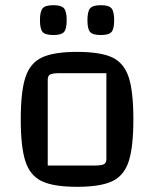

<svg xmlns="http://www.w3.org/2000/svg" viewBox="-20 -710 594 740"><path d="M60 0ZM60 -250Q60 -357 78 -412Q96 -467 141.5 -488.5Q187 -510 277 -510Q368 -510 413 -488.5Q458 -467 476 -412.5Q494 -358 494 -250Q494 -143 476 -88Q458 -33 412.5 -11.5Q367 10 277 10Q187 10 141.5 -11.5Q96 -33 78 -88Q60 -143 60 -250ZM342 -72Q371 -72 380.5 -77Q390 -82 390 -97V-428H212Q183 -428 173.5 -423Q164 -418 164 -403V-72ZM134 -632Q134 -665 144 -677.5Q154 -690 186 -690Q217 -690 227 -677.5Q237 -665 237 -632Q237 -599 227 -587Q217 -575 186 -575Q154 -575 144 -587Q134 -599 134 -632ZM317 -632Q317 -665 327 -677.5Q337 -690 369 -690Q400 -690 410 -677.5Q420 -665 420 -632Q420 -599 410 -587Q400 -575 369 -575Q337 -575 327 -587Q317 -599 317 -632Z"/></svg>

Font: Changa
Style: Regular
Weight: 400
Designer: Eduardo Rodriguez Tunni
Foundry: Eduardo Rodriguez Tunni
Version: Version 2.002; ttfautohint (v1.5.10-5e6f)